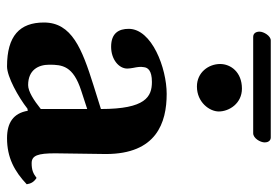

<svg xmlns="http://www.w3.org/2000/svg" viewBox="-142 -638 790 546"><g transform="rotate(90 253.0 -365.0)"><path d="M295 -49C302 -8 329 10 373 10C428 10 467 -11 504 -46C502 -58 498 -66 486 -74C473 -64 463 -60 444 -60C422 -60 416 -78 416 -127L418 -271C418 -415 329 -444 247 -444C174 -444 62 -402 62 -336C62 -308 74 -286 113 -286C149 -286 175 -308 175 -332C175 -337 174 -343 173 -349C171 -359 169 -369 171 -379C172 -390 180 -402 213 -402C255 -402 290 -384 290 -257L223 -236C118 -203 44 -174 44 -95C44 -26 82 10 169 10C198 10 256 -22 289 -48ZM290 -218V-86C265 -66 240 -50 222 -50C179 -50 164 -79 164 -110C164 -147 167 -178 238 -201ZM359 -690C373 -690 385 -710 385 -723C385 -731 381 -740 371 -740H95C82 -740 70 -720 70 -708C70 -699 74 -690 85 -690ZM162 -596C162 -563 186 -530 226 -530C271 -530 297 -566 297 -592C297 -622 274 -658 232 -658C185 -658 162 -626 162 -596Z"/></g></svg>

Font: Libertinus Serif
Style: Bold
Weight: 700
Designer: Philipp H. Poll, Khaled Hosny
Foundry: Caleb Maclennan
Version: Version 7.050;RELEASE